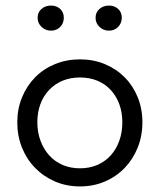

<svg xmlns="http://www.w3.org/2000/svg" viewBox="-20 -661 573 689"><path d="M267 8Q315 8 356 -9.5Q397 -27 427 -58Q457 -89 474 -131Q491 -173 491 -222Q491 -271 474 -312.5Q457 -354 427 -384Q397 -414 356 -431Q315 -448 267 -448Q219 -448 177.5 -431Q136 -414 106 -383.5Q76 -353 59 -311.5Q42 -270 42 -222Q42 -173 59 -131Q76 -89 106.5 -58Q137 -27 178 -9.5Q219 8 267 8ZM267 -57Q233 -57 205 -69Q177 -81 157 -103Q137 -125 125.5 -155.5Q114 -186 114 -222Q114 -258 125 -287.5Q136 -317 156.5 -338.5Q177 -360 205 -371.5Q233 -383 267 -383Q301 -383 329 -371.5Q357 -360 377 -338.5Q397 -317 408 -287.5Q419 -258 419 -222Q419 -186 408 -155.5Q397 -125 377 -103Q357 -81 329 -69Q301 -57 267 -57ZM163 -551Q183 -551 196 -564.5Q209 -578 209 -597Q209 -617 196 -629Q183 -641 163 -641Q143 -641 129 -629Q115 -617 115 -597Q115 -578 129 -564.5Q143 -551 163 -551ZM371 -551Q391 -551 404 -564.5Q417 -578 417 -597Q417 -617 404 -629Q391 -641 371 -641Q351 -641 337 -629Q323 -617 323 -597Q323 -578 337 -564.5Q351 -551 371 -551Z"/></svg>

Font: Tilda Sans VF
Style: Regular
Weight: 400
Designer: ParaType Ltd
Foundry: ParaType Ltd
Version: Version 1.010